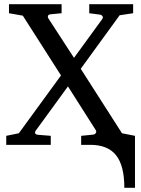

<svg xmlns="http://www.w3.org/2000/svg" viewBox="-20 -691 674 916"><path d="M573.2 205.1Q573.2 98.6 533.4 49.3Q493.7 0 411.1 0H367.2V-43L424.8 -48.8Q432.6 -49.8 437 -56.2Q441.4 -62.5 437 -69.8L304.2 -278.8L149.9 -66.9Q146 -61.5 147.9 -55.2Q149.9 -48.8 162.1 -47.9L222.2 -43V0H9.8V-43L69.8 -55.2L271 -331.1L88.9 -616.2L22.9 -627.9V-670.9H273.9V-627.9L223.1 -623Q210.9 -622.1 209 -615.5Q207 -608.9 210.9 -603L333 -415L467.8 -600.1Q473.1 -607.4 468.8 -613.8Q464.4 -620.1 457 -621.1L405.8 -627.9V-670.9H615.2V-627.9L550.8 -618.2L365.2 -362.8L562 -55.2L624 -43V205.1Z"/></svg>

Font: Charis SIL
Style: Regular
Weight: 400
Foundry: SIL International
Version: Version 4.112